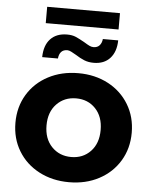

<svg xmlns="http://www.w3.org/2000/svg" viewBox="-59 -916 772 972"><g transform="rotate(5 327.5 -429.5)"><path d="M32 -269Q32 -349 70 -412Q108 -475 175.5 -510.5Q243 -546 328 -546Q413 -546 480 -510.5Q547 -475 585 -412Q623 -349 623 -269Q623 -189 585 -126Q547 -63 480 -27.5Q413 8 328 8Q243 8 175.5 -27.5Q108 -63 70 -126Q32 -189 32 -269ZM465 -269Q465 -337 426.5 -377.5Q388 -418 328 -418Q268 -418 229 -377.5Q190 -337 190 -269Q190 -201 229 -160.5Q268 -120 328 -120Q388 -120 426.5 -160.5Q465 -201 465 -269ZM306 -638Q294 -645 282.5 -651Q271 -657 262 -657Q242 -657 231 -645Q220 -633 218 -611H138Q139 -671 169.5 -703.5Q200 -736 254 -736Q280 -736 298.5 -728Q317 -720 345 -704Q361 -694 371.5 -689Q382 -684 392 -684Q412 -684 423 -696.5Q434 -709 436 -729H514Q513 -671 483 -638Q453 -605 400 -605Q373 -605 352 -613.5Q331 -622 306 -638ZM141 -867H511V-784H141Z"/></g></svg>

Font: Montserrat Alternates
Style: Bold
Weight: 700
Designer: Julieta Ulanovsky
Foundry: Julieta Ulanovsky
Version: Version 7.200